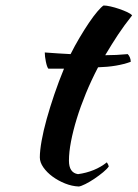

<svg xmlns="http://www.w3.org/2000/svg" viewBox="-20 -633 501 699"><path d="M156 -383Q151 -389 147 -408.5Q143 -428 143 -442Q169 -440 193 -438.5Q217 -437 237 -436Q252 -466 269.5 -495.5Q287 -525 303.5 -549.5Q320 -574 334.5 -591Q349 -608 357 -613Q367 -613 382.5 -609.5Q398 -606 414 -600.5Q430 -595 443 -589Q456 -583 461 -577Q431 -539 409.5 -506.5Q388 -474 363 -432Q383 -432 403.5 -433Q424 -434 445 -436Q450 -431 453 -423.5Q456 -416 456 -408Q407 -390 337 -388Q312 -340 292.5 -292.5Q273 -245 259.5 -201Q246 -157 238.5 -118Q231 -79 231 -48Q231 -4 264 1Q294 -3 321 -14Q348 -25 369 -42Q375 -33 376 -27Q370 -18 355.5 -6Q341 6 324 17.5Q307 29 291 37Q275 45 267 46Q242 45 217 35Q192 25 171.5 10Q151 -5 138 -23.5Q125 -42 125 -60Q125 -84 131.5 -120.5Q138 -157 150 -200Q162 -243 178 -290Q194 -337 213 -383Z"/></svg>

Font: Sweet Mavka Script
Style: Regular
Weight: 500
Designer: Pablo Impallari/Anastassiya Vishnevskaya
Foundry: Pablo Impallari/ Anastassiya Vishnevskaya
Version: Version 2.0/www.impallari.com/   behance.net/sweetcherry